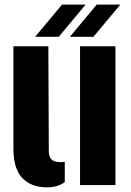

<svg xmlns="http://www.w3.org/2000/svg" viewBox="-20 -800 566 830"><path d="M38 -159V-600H189L191 -146Q191 -122 203 -110.5Q215 -99 242 -99Q251 -99 260 -100.5V-12.5Q228 10 183 10Q117 10 77.5 -29.2Q38 -68.5 38 -159ZM326 0V-600H479V0ZM132 -641 248 -780H350L234 -641ZM282 -641 398 -780H500L384 -641Z"/></svg>

Font: Big Shoulders Stencil Text Thin Black
Style: Regular
Weight: 900
Version: Version 2.001